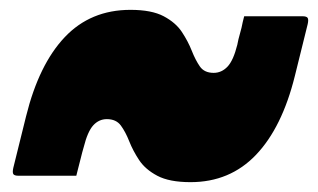

<svg xmlns="http://www.w3.org/2000/svg" viewBox="-20 -495 646 390"><path d="M367 -125Q324 -125 299.5 -138Q275 -151 262.5 -170Q250 -189 242.5 -208Q235 -227 225.5 -240Q216 -253 197 -253Q181 -253 169.5 -240.5Q158 -228 150 -196Q147 -186 144 -173.5Q141 -161 138 -150L135 -138H18Q9 -138 7 -141.5Q5 -145 7 -154L33 -259Q59 -364 111.5 -419.5Q164 -475 245 -475Q288 -475 312.5 -462Q337 -449 349.5 -430Q362 -411 369.5 -392Q377 -373 386 -360Q395 -347 414 -347Q430 -347 442 -359.5Q454 -372 462 -404Q464 -415 467.5 -427Q471 -439 473 -450L476 -462H594Q603 -462 605 -458.5Q607 -455 605 -446L579 -341Q553 -236 500 -180.5Q447 -125 367 -125Z"/></svg>

Font: Recursive Sn Lnr St Blk
Style: Italic
Weight: 900
Italic angle: -15°
Version: Version 1.079;hotconv 1.0.112;makeotfexe 2.5.65598; ttfautoh